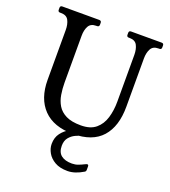

<svg xmlns="http://www.w3.org/2000/svg" viewBox="-156 -773 981 1109"><g transform="rotate(20 334.0 -218.5)"><path d="M645.5 -660Q658.5 -660 658.5 -647V-635Q658.5 -622 645.5 -622H639.5Q606.5 -622 593.5 -598Q580.5 -574 580.5 -539V-242Q580.5 -121 521.9 -55Q463.2 11 343.5 11Q224.8 11 162.4 -53.5Q100 -118 100 -233V-539Q100 -574 87.5 -598Q75 -622 41 -622H35Q22 -622 22 -635V-647Q22 -660 35 -660H261.5Q275.5 -660 275.5 -647V-635Q275.5 -622 261.5 -622H256.5Q223.5 -622 210.5 -598Q197.5 -574 197.5 -539V-251Q197.5 -214 203.4 -178.2Q209.2 -142.5 226.4 -114Q243.5 -85.5 277.9 -68.2Q312.3 -51 369.5 -51Q428 -51 461 -78.8Q494 -106.5 507.8 -152.2Q521.5 -198 521.5 -251V-539Q521.5 -574 509 -598Q496.5 -622 462.5 -622H457.5Q444.5 -622 444.5 -635V-647Q444.5 -660 457.5 -660ZM427.5 -16Q428.8 -14 430.1 -11Q431.5 -8 431.5 -6Q431.5 0 420.5 0Q416.5 0 398.9 3.6Q381.2 7.2 359.8 17.4Q338.2 27.5 322.6 46.6Q307 65.8 307 97.2Q307 136.5 330.2 155.1Q353.5 173.8 396.5 173.8Q417 173.8 434.9 167Q452.8 160.2 465.6 153.6Q478.5 147 482.5 147Q490.5 147 490.5 158V178Q490.5 188 483.5 192Q432.5 223 387.5 223Q339.5 223 309 205.2Q278.5 187.5 263.5 160.8Q248.5 134 248.5 107Q248.5 67 269 40.1Q289.5 13.2 318.2 -2.1Q347 -17.5 372.5 -24Q398 -30.5 408 -30.5Q418.5 -30.5 423 -22.5Z"/></g></svg>

Font: Young Serif Light
Style: Regular
Weight: 300
Designer: Bastien Sozeau
Foundry: NBR — Bastien Sozeau
Version: Version 5.001